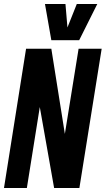

<svg xmlns="http://www.w3.org/2000/svg" viewBox="-29 -945 531 965"><path d="M-9 0 102 -700H229L297 -272L366 -700H482L370 0H243L171 -407L106 0ZM460 -925 369 -743H229L197 -925H300L310 -807L357 -925Z"/></svg>

Font: Georama Condensed
Style: Bold Italic
Weight: 700
Width: 3
Italic angle: -9°
Designer: Jean-Baptiste Levee
Foundry: Production Type
Version: Version 1.000